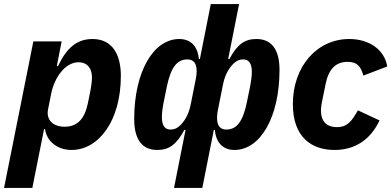

<svg xmlns="http://www.w3.org/2000/svg" viewBox="-46 -730 1936 950"><path d="M-26 200H114L172 -91H177C184 -34 235 12 308 12C442 12 552 -132 552 -355C552 -460 510 -537 412 -537C330 -537 282 -488 241 -403H235L259 -525H119ZM274 -103C216 -103 181 -137 192 -190L208 -270C216 -309 234 -347 256 -374C277 -400 307 -422 343 -422C384 -422 409 -394 409 -347C409 -331 406 -304 403 -290L389 -220C373 -141 336 -103 274 -103Z M815 200H955L1012 -87H1017C1023 -23 1058 12 1114 12C1242 12 1337 -150 1337 -384C1337 -486 1297 -537 1223 -537C1165 -537 1128 -511 1089 -438H1083L1137 -710H997L943 -438H938C932 -502 897 -537 841 -537C713 -537 618 -375 618 -141C618 -39 658 12 732 12C790 12 827 -14 866 -87H872ZM798 -89C770 -89 755 -108 755 -150C755 -172 759 -202 765 -230L779 -299C799 -397 830 -436 881 -436C924 -436 935 -397 922 -335L898 -215C890 -173 873 -137 847 -111C831 -95 816 -89 798 -89ZM1074 -89C1031 -89 1020 -128 1033 -190L1057 -310C1065 -352 1082 -388 1108 -414C1124 -430 1139 -436 1157 -436C1185 -436 1200 -417 1200 -375C1200 -353 1196 -323 1190 -295L1176 -226C1156 -128 1125 -89 1074 -89Z M1609 12C1709 12 1786 -37 1832 -134L1725 -184C1696 -134 1675 -101 1621 -101C1566 -101 1542 -134 1542 -183C1542 -197 1544 -211 1547 -225L1565 -314C1580 -388 1615 -424 1674 -424C1725 -424 1740 -397 1752 -356L1870 -401C1857 -483 1782 -537 1682 -537C1523 -537 1403 -402 1403 -215C1403 -52 1495 12 1609 12Z"/></svg>

Font: LVC Sans
Style: Bold Italic
Weight: 700
Italic angle: -11.31°
Designer: Mike Abbink, Paul van der Laan, Pieter van Rosmalen
Foundry: Bold Monday
Version: Version 3.0